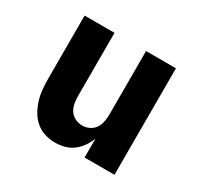

<svg xmlns="http://www.w3.org/2000/svg" viewBox="-119 -662 838 812"><g transform="rotate(30 300.0 -256.0)"><path d="M236 8Q211 8 186.5 0.5Q162 -7 142.5 -23.5Q123 -40 110 -62.5Q97 -85 89.5 -109.5Q82 -134 79.5 -159.5Q77 -185 77 -210V-520H223V-210Q223 -192 226.5 -174.5Q230 -157 239.5 -142.5Q249 -128 265.5 -120Q282 -112 300 -112Q318 -112 334.5 -120Q351 -128 360.5 -142.5Q370 -157 373.5 -174.5Q377 -192 377 -210V-520H523V0H377V-92Q369 -71 355.5 -51.5Q342 -32 323.5 -18Q305 -4 282.5 2Q260 8 236 8Z"/></g></svg>

Font: Iosevka Heavy Extended
Style: Regular
Weight: 900
Width: 7
Monospace: yes
Designer: Belleve Invis
Foundry: Belleve Invis
Version: Version 32.5.0; ttfautohint (v1.8.4)